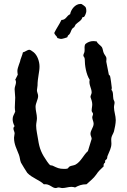

<svg xmlns="http://www.w3.org/2000/svg" viewBox="-20 -911 645 972"><path d="M566 -303C566 -325 557 -347 557 -368C557 -377 560 -384 560 -392C560 -399 555 -404 554 -410C551 -424 555 -446 544 -456C545 -459 546 -463 546 -466C546 -471 539 -522 537 -527L531 -533L518 -599C518 -606 520 -613 518 -620C516 -627 508 -635 505 -643C501 -652 501 -663 496 -672C489 -682 473 -690 470 -701C464 -702 458 -703 452 -703C437 -703 423 -697 412 -688C409 -683 408 -677 408 -671C408 -665 409 -658 408 -652C408 -644 402 -638 402 -630C402 -624 409 -621 409 -612C409 -580 416 -535 434 -507C428 -484 444 -464 444 -443C444 -435 438 -428 438 -420C442 -409 447 -395 447 -383C447 -372 444 -362 444 -351C444 -343 451 -341 451 -334C451 -328 447 -323 447 -317C447 -306 454 -296 454 -285C454 -266 438 -252 438 -233C438 -224 444 -217 444 -208C444 -207 426 -150 425 -146C402 -126 391 -94 363 -78C354 -73 343 -73 334 -69C321 -62 332 -56 305 -56C279 -56 270 -61 247 -72C243 -74 238 -73 234 -75C229 -78 222 -89 218 -94C191 -133 180 -157 173 -204C170 -227 163 -251 163 -275C163 -288 167 -300 167 -313C167 -332 160 -351 160 -370C160 -389 173 -407 173 -425C173 -435 167 -444 167 -454C167 -462 170 -470 170 -478C170 -516 180 -546 180 -574C180 -599 170 -630 151 -646C146 -649 135 -659 129 -659C118 -659 107 -648 96 -646C93 -632 87 -620 83 -607C84 -601 68 -569 68 -552C68 -546 69 -539 70 -533L57 -507C60 -504 61 -500 61 -495C61 -483 54 -472 54 -460C54 -446 57 -431 57 -417C57 -400 55 -384 55 -367C55 -360 56 -353 57 -346C52 -332 44 -324 44 -308C44 -295 48 -283 54 -272C50 -269 48 -265 48 -260C48 -252 54 -244 54 -236C54 -229 51 -221 51 -214C51 -179 65 -157 76 -127C81 -114 81 -100 86 -88C88 -83 115 -40 118 -36C142 -10 182 1 202 22C231 18 243 41 262 41C267 41 271 38 276 38C283 38 289 41 296 41C311 41 326 35 341 35C348 35 354 36 360 38C378 28 395 22 416 22H418C435 6 454 -8 467 -27C477 -43 491 -56 505 -69C503 -76 505 -84 512 -88V-90C512 -106 515 -97 521 -107C524 -112 522 -118 525 -123C533 -144 544 -161 544 -184C544 -194 542 -204 544 -214C546 -225 554 -235 557 -246C561 -262 566 -286 566 -303ZM417 -854C417 -879 410 -878 394 -890C392 -891 390 -891 387 -891C361 -891 339 -863 335 -839C317 -832 315 -810 291 -810C281 -788 266 -768 255 -745C255 -738 260 -736 263 -730C269 -728 267 -717 276 -717C281 -715 286 -714 290 -714C295 -714 316 -720 320 -722C323 -725 322 -729 325 -732L330 -736C338 -744 339 -757 346 -766C348 -769 353 -771 356 -774C359 -778 360 -783 363 -787C374 -799 393 -806 397 -823C399 -825 402 -824 405 -825C410 -829 417 -847 417 -854Z"/></svg>

Font: Margarine
Style: Regular
Weight: 400
Designer: Astigmatic (AOETI)
Foundry: Astigmatic (AOETI)
Version: Version 1.000